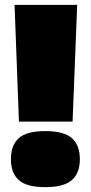

<svg xmlns="http://www.w3.org/2000/svg" viewBox="-20 -760 373 791"><path d="M58 -259 40 -740H298L279 -259ZM25 -104Q25 -162 57.5 -191Q90 -220 167 -220Q243 -220 276 -191Q309 -162 309 -104Q309 -47 276 -18Q243 11 167 11Q90 11 57.5 -18Q25 -47 25 -104Z"/></svg>

Font: Georama Extended Black
Style: Regular
Weight: 900
Width: 7
Designer: Jean-Baptiste Levee
Foundry: Production Type
Version: Version 1.000